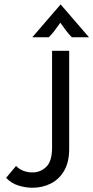

<svg xmlns="http://www.w3.org/2000/svg" viewBox="-20 -860 432 888"><path d="M54.2 -92.4Q62.5 -84 72.2 -77.8Q97.9 -62.5 129.9 -62.5Q166.7 -62.5 193.8 -88.2Q220.8 -113.9 220.8 -177.8V-625H300V-171.5Q300 -109.7 276.4 -69.8Q252.8 -29.9 214.2 -10.8Q175.7 8.3 130.6 8.3Q97.2 8.3 64.6 -2.1Q31.9 -12.5 8.3 -37.5ZM129.2 -687.5 260.4 -839.6 391.7 -687.5H312.5Q297.9 -702.1 286.1 -717.7Q274.3 -733.3 259 -754.9Q243.7 -733.3 231.9 -717.7Q220.1 -702.1 205.6 -687.5Z"/></svg>

Font: co2trust
Style: Regular
Weight: 400
Designer: Kristian Moeller
Foundry: Dicotype
Version: Version 1.000